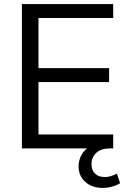

<svg xmlns="http://www.w3.org/2000/svg" viewBox="-20 -725 622 938"><path d="M567 170Q528 193 481 193Q429 193 396.5 163.5Q364 134 364 88Q364 35 405 0H87V-705H533V-637H168V-392H513V-324H168V-68H533V0H518Q474 0 450.5 21.5Q427 43 427 77Q427 107 444.5 123.5Q462 140 493 140Q519 140 551 123Z"/></svg>

Font: wassup Sans
Style: Regular
Weight: 400
Version: Version 2.001